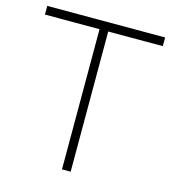

<svg xmlns="http://www.w3.org/2000/svg" viewBox="-108 -809 805 897"><g transform="rotate(15 295.0 -360.0)"><path d="M274 0H316V-678H580V-720H10V-678H274Z"/></g></svg>

Font: Hauora ExtraLight
Style: Regular
Weight: 200
Designer: Mikhail Sharanda
Foundry: WCYS & Co.
Version: Version 1.010